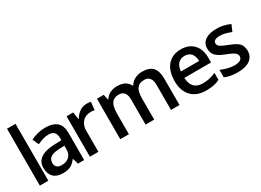

<svg xmlns="http://www.w3.org/2000/svg" viewBox="-24 -1007 2044 1505"><g transform="rotate(-30 998.0 -255.0)"><path d="M109 -1H32V-516H109Z M377 -1 362 -52H359Q333 -18 306.5 -6Q280 6 238 6Q184 6 154.5 -23Q125 -52 125 -106Q125 -217 293 -223L356 -225V-244Q356 -279 340 -296.5Q324 -314 289 -314Q261 -314 235.5 -305.5Q210 -297 187 -286L162 -342Q191 -357 226 -365.5Q261 -374 293 -374Q362 -374 397.5 -343.5Q433 -313 433 -247V-1ZM262 -54Q305 -54 330 -77.5Q355 -101 355 -144V-176L309 -174Q254 -172 229.5 -155.5Q205 -139 205 -105Q205 -81 219.5 -67.5Q234 -54 262 -54Z M669 -374Q695 -374 707 -370L700 -298Q687 -302 666 -302Q618 -302 590 -271.5Q562 -241 562 -192V-1H485V-367H545L555 -302H559Q577 -335 606 -354.5Q635 -374 669 -374Z M1067 -1H989V-227Q989 -310 924 -310Q879 -310 858.5 -281Q838 -252 838 -183V-1H760V-367H821L832 -319H836Q851 -345 879.5 -359.5Q908 -374 943 -374Q1026 -374 1054 -316H1059Q1075 -343 1104.5 -358.5Q1134 -374 1171 -374Q1237 -374 1266.5 -341Q1296 -308 1296 -239V-1H1219V-227Q1219 -310 1153 -310Q1108 -310 1087.5 -281.5Q1067 -253 1067 -195Z M1536 6Q1451 6 1403.5 -43.5Q1356 -93 1356 -181Q1356 -272 1400 -323Q1444 -374 1522 -374Q1594 -374 1635.5 -330Q1677 -286 1677 -208V-166H1435Q1440 -56 1540 -56Q1572 -56 1599.5 -62Q1627 -68 1659 -82V-19Q1631 -5 1602 0.5Q1573 6 1536 6ZM1522 -315Q1485 -315 1463 -291.5Q1441 -268 1437 -223H1602Q1601 -268 1580 -291.5Q1559 -315 1522 -315Z M1972 -105Q1972 -51 1933 -22.5Q1894 6 1822 6Q1748 6 1705 -16V-83Q1772 -54 1825 -54Q1896 -54 1896 -97Q1896 -115 1878 -129.5Q1860 -144 1812 -162Q1780 -174 1759.5 -186Q1739 -198 1727 -211Q1715 -224 1710 -239.5Q1705 -255 1705 -275Q1705 -323 1742 -348.5Q1779 -374 1845 -374Q1909 -374 1966 -347L1941 -289Q1882 -313 1842 -313Q1781 -313 1781 -278Q1781 -269 1784.5 -262Q1788 -255 1797 -248.5Q1806 -242 1822.5 -234Q1839 -226 1866 -216Q1899 -203 1919 -192Q1939 -181 1950 -168.5Q1961 -156 1965.5 -141Q1970 -126 1972 -105Z"/></g></svg>

Font: Shorif Bongobondhu UNICODE
Style: Bold
Weight: 700
Designer: Shorif Uddin Shishir, Shorif art & Design, e-mail : shorifart@gmail.com, facebook : Shorif2001
Foundry: Lipighor Font Foundry
Version: Designed By Shorif Uddin Shishir | Build By Niladri